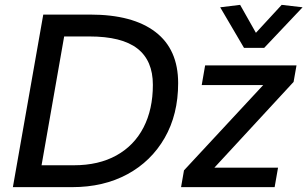

<svg xmlns="http://www.w3.org/2000/svg" viewBox="-20 -770 1265 790"><path d="M33 0 158 -710H351Q526 -710 619.5 -638.5Q713 -567 713 -428Q713 -299 657.5 -202.5Q602 -106 504 -53Q406 0 277 0ZM151 -90H284Q386 -90 459 -130.5Q532 -171 570.5 -245.5Q609 -320 609 -421Q609 -521 545 -570.5Q481 -620 348 -620H244ZM725 0 737 -69 1063 -420H810L824 -501H1200L1188 -433L862 -80H1124L1110 0ZM984 -573 886 -740 968 -750 1033 -635 1139 -750 1225 -740 1067 -573Z"/></svg>

Font: Livvic Medium
Style: Italic
Weight: 500
Italic angle: -10°
Designer: Jacques Le Bailly, Baron von Fonthausen
Version: Version 1.001; ttfautohint (v1.8.2)